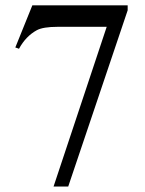

<svg xmlns="http://www.w3.org/2000/svg" viewBox="-20 -682 540 716"><path d="M100.6 -662.1Q189.5 -662.1 456.1 -662.1Q456.1 -657.2 456.1 -643.6Q400.4 -479.5 234.4 13.7Q220.7 13.7 179.7 13.7Q229.5 -135.7 377.9 -582Q332 -582 195.3 -582Q140.6 -582 117.2 -569.3Q76.2 -546.9 50.8 -500Q46.9 -502 37.1 -504.9Q52.7 -544.9 100.6 -662.1Z"/></svg>

Font: Griech2
Style: Regular
Weight: 400
Version: 001.007